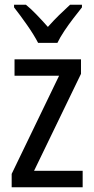

<svg xmlns="http://www.w3.org/2000/svg" viewBox="-20 -786 393 806"><path d="M327 0H29V-56L228 -468H41V-537H320V-476L123 -69H327ZM140 -606Q123 -639 94 -680.5Q65 -722 39 -755V-766H89Q110 -749 134 -724Q158 -699 181 -673Q207 -702 227.5 -722Q248 -742 274 -766H324V-755Q308 -735 288 -709Q268 -683 250 -656Q232 -629 221 -606Z"/></svg>

Font: Noto Sans Tamil Condensed
Style: Regular
Weight: 400
Width: 3
Designer: Jelle Bosma - Monotype Design Team
Foundry: Monotype Imaging Inc.
Version: Version 2.004; ttfautohint (v1.8.4.7-5d5b)